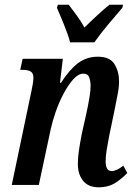

<svg xmlns="http://www.w3.org/2000/svg" viewBox="-20 -786 578 816"><path d="M399 10Q355 10 332.5 -18.5Q310 -47 311 -92Q311 -115 315 -144Q319 -173 328 -219L346 -299Q349 -312 353.5 -334.5Q358 -357 361.5 -380Q365 -403 365 -421Q365 -439 359.5 -456Q354 -473 334 -473Q313 -473 291.5 -449Q270 -425 250.5 -388.5Q231 -352 217 -311.5Q203 -271 196 -239L145 0H30L114 -401Q117 -415 119.5 -430Q122 -445 122 -456Q122 -475 110.5 -482Q99 -489 79 -489H66L76 -536H247L235 -434H239Q275 -490 311.5 -517.5Q348 -545 396 -545Q447 -545 466.5 -513.5Q486 -482 486 -440Q486 -414 479 -380Q472 -346 467 -319L444 -208Q438 -177 433.5 -149.5Q429 -122 429 -101Q429 -59 454 -59Q476 -59 504 -82L521 -51Q502 -30 472 -10Q442 10 399 10ZM278 -606Q269 -640 251.5 -682.5Q234 -725 222 -753L226 -766H272Q286 -748 306 -720.5Q326 -693 339 -669Q363 -693 393.5 -721Q424 -749 445 -766H503L500 -753Q476 -725 441 -683.5Q406 -642 381 -606Z"/></svg>

Font: Noto Serif ExtraCondensed SemiBold
Style: Italic
Weight: 600
Width: 2
Italic angle: -12°
Designer: Monotype Design Team
Foundry: Monotype Imaging Inc.
Version: Version 2.013